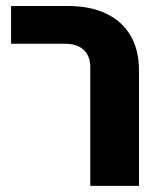

<svg xmlns="http://www.w3.org/2000/svg" viewBox="-20 -606 538 626"><path d="M274.4 -385.7Q274.4 -423.3 252.9 -443.4Q231.4 -463.4 190.9 -463.4H16.1V-586.4H202.6Q274.4 -586.4 326.4 -561.5Q378.4 -536.6 405.8 -489.7Q433.1 -442.9 433.1 -377.4V0H274.4Z"/></svg>

Font: Heebo ExtraBold
Style: Regular
Weight: 800
Designer: Oded Ezer
Foundry: Meir Sadan
Version: Version 2.001; ttfautohint (v1.5.14-ce02) -l 8 -r 50 -G 200 